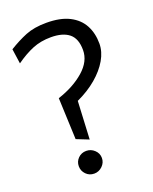

<svg xmlns="http://www.w3.org/2000/svg" viewBox="-133 -776 677 851"><g transform="rotate(-20 205.5 -350.5)"><path d="M191 -701Q133 -701 92.5 -684.5Q52 -668 10 -642L20 -572Q62 -602 101 -618Q140 -634 188 -634Q244 -634 273.5 -610Q303 -586 303 -532Q303 -479 254 -436Q205 -393 129 -368L137 -172L195 -149L204 -328Q258 -353 297.5 -386.5Q337 -420 359 -458Q381 -496 381 -534Q381 -583 361 -620.5Q341 -658 299 -679.5Q257 -701 191 -701ZM163 -107Q140 -107 124.5 -91.5Q109 -76 109 -54Q109 -32 124.5 -16Q140 0 163 0Q185 0 201.5 -16Q218 -32 218 -54Q218 -76 201.5 -91.5Q185 -107 163 -107Z"/></g></svg>

Font: Catamaran
Style: Regular
Weight: 400
Designer: Pria Ravichandran
Version: Version 2.000